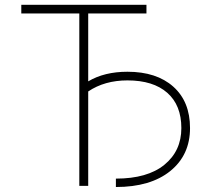

<svg xmlns="http://www.w3.org/2000/svg" viewBox="-20 -752 843 779"><path d="M751 -232.4Q751 -123 670.9 -58.1Q590.8 6.8 450.2 6.8V-27.3Q578.1 -27.3 647 -83.5Q715.8 -139.6 715.8 -232.4Q715.8 -325.2 658.7 -375.5Q601.6 -425.8 497.1 -425.8Q404.3 -425.8 337.9 -380.9V2H301.8V-697.3H66.4V-732.4H574.2V-697.3H337.9V-421.9Q403.3 -460.9 497.1 -460.9Q615.2 -460.9 683.1 -400.4Q751 -339.8 751 -232.4Z"/></svg>

Font: Gen Shin Gothic ExtraLight
Style: Regular
Weight: 100
Designer: [Source Han Sans]
Ryoko NISHIZUKA  (kana & ideographs); Paul D. Hunt (Latin, Greek & Cyrillic); Wenlong ZHANG  (bopomofo
Version: Version 1.002.20150607